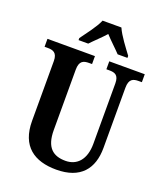

<svg xmlns="http://www.w3.org/2000/svg" viewBox="-167 -1040 987 1159"><g transform="rotate(20 326.5 -460.5)"><path d="M193 -784V-771H255C279 -797 322 -836 349 -867C375 -838 423 -794 444 -771H507V-784C479 -822 429 -886 410 -931H289C271 -886 220 -822 193 -784ZM333 10C489 10 557 -77 557 -211V-597C557 -655 584 -663 619 -663H639V-714H411V-663H430C465 -663 491 -655 491 -601V-213C491 -113 442 -59 367 -59C288 -59 238 -97 238 -210V-597C238 -655 265 -663 300 -663H319V-714H14V-663H34C68 -663 96 -655 96 -601V-217C96 -54 192 10 333 10Z"/></g></svg>

Font: Noto Serif Condensed
Style: Bold
Weight: 700
Width: 3
Designer: Monotype Design Team
Foundry: Monotype Imaging Inc.
Version: Version 2.015